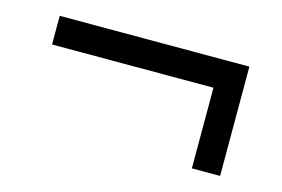

<svg xmlns="http://www.w3.org/2000/svg" viewBox="-49 -461 669 455"><g transform="rotate(15 285.0 -233.0)"><path d="M515.1 -367.2V-99.1H445.8V-296.9H49.8V-367.2Z"/></g></svg>

Font: Tinos
Style: Bold
Weight: 700
Designer: Steve Matteson
Foundry: Monotype Imaging Inc.
Version: Version 1.23